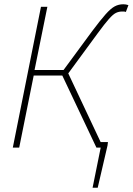

<svg xmlns="http://www.w3.org/2000/svg" viewBox="-20 -692 622 900"><path d="M414 188 452 0H440L445 -26H486L484 -10L438 188ZM40 0 172 -660H202L142 -364H278L412 -546Q451 -598 475 -625Q499 -652 517.5 -662Q536 -672 558 -672Q570 -672 582 -668L570 -636Q564 -638 560.5 -638Q557 -638 552 -638Q537 -638 523.5 -631.5Q510 -625 490.5 -603Q471 -581 438 -536L300 -348L464 0H432L272 -338H138L70 0Z"/></svg>

Font: Source Sans 3
Style: Italic
Weight: 200
Italic angle: -11°
Designer: Paul D. Hunt
Foundry: Adobe
Version: Version 3.046;hotconv 1.0.118;makeotfexe 2.5.65603